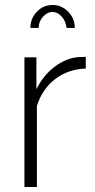

<svg xmlns="http://www.w3.org/2000/svg" viewBox="-20 -750 381 770"><path d="M135 -638H102Q102 -676 128 -703Q154 -730 191 -730Q227 -730 253.5 -703Q280 -676 280 -638H247Q244 -665 227.5 -683.5Q211 -702 191 -702Q169 -702 152 -682.5Q135 -663 135 -638ZM324 -475Q254 -473 201.5 -433Q149 -393 128 -325V0H78V-520H126V-392Q153 -447 198 -481.5Q243 -516 293 -521Q306 -522 324 -522Z"/></svg>

Font: Raleway-v4020 Light
Style: Regular
Weight: 300
Designer: Matt McInerney, Pablo Impallari, Rodrigo Fuenzalida
Foundry: Matt McInerney, Pablo Impallari, Rodrigo Fuenzalida
Version: Version 4.020;PS 004.020;hotconv 1.0.88;makeotf.lib2.5.64775